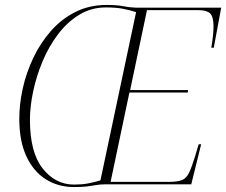

<svg xmlns="http://www.w3.org/2000/svg" viewBox="-20 -745 914 776"><path d="M279 11Q215 11 165 -20.5Q115 -52 86.5 -113.5Q58 -175 58 -265Q58 -324 72 -387.5Q86 -451 114.5 -511Q143 -571 185.5 -619.5Q228 -668 284.5 -696.5Q341 -725 411 -725Q453 -725 477.5 -720Q502 -715 530 -714H874L844 -552H834Q843 -606 843 -638Q843 -678 829 -691Q815 -704 782 -704H574L506 -381H740L739 -371H503L427 -10H664Q697 -10 715 -17Q733 -24 744 -46.5Q755 -69 769 -115L783 -162H793L753 0H405Q385 0 368.5 3Q352 6 331.5 8.5Q311 11 279 11ZM279 1Q311 1 335 -3.5Q359 -8 386 -16L530 -696Q502 -705 474.5 -710Q447 -715 408 -715Q349 -715 300.5 -685.5Q252 -656 214.5 -606.5Q177 -557 152 -497Q127 -437 114 -375.5Q101 -314 101 -261Q101 -129 152.5 -64Q204 1 279 1Z"/></svg>

Font: Noto Serif Display SemiCondensed ExtraLight
Style: Italic
Weight: 200
Width: 4
Italic angle: -12°
Designer: Monotype Design Team
Foundry: Monotype Imaging Inc.
Version: Version 2.009